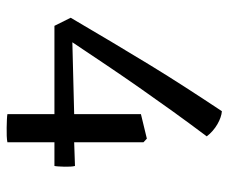

<svg xmlns="http://www.w3.org/2000/svg" viewBox="-74 -500 679 570"><g transform="rotate(90 265.0 -214.5)"><path d="M32.2 -85.4Q71.3 -151.9 105.7 -209.7Q140.1 -267.6 173.1 -321.5Q206.1 -375.5 239.5 -427.2Q272.9 -479 309.6 -534.2Q317.9 -533.7 327.9 -530.3Q337.9 -526.9 348.1 -521Q358.4 -515.1 367.9 -506.8Q377.4 -498.5 384.3 -489.3Q344.7 -436.5 309.1 -387Q273.4 -337.4 239.5 -288.8Q205.6 -240.2 172.6 -191.2Q139.6 -142.1 105 -90.3L318.4 -95.7V-293.9L391.1 -311.5L401.9 -301.3V-95.7L472.2 -98.1Q473.6 -93.3 474.1 -84.7Q474.6 -76.2 474.4 -66.9Q474.1 -57.6 473.6 -49.3Q473.1 -41 472.2 -37.1H401.9V102.5Q395 104 383.1 104.5Q371.1 105 358.4 104.7Q345.7 104.5 334.5 104Q323.2 103.5 318.4 102.5V-37.1H56.2Z"/></g></svg>

Font: Fjord
Style: One
Weight: 400
Designer: Viktoriya Grabowska
Foundry: Viktoriya Grabowska
Version: Version 1.002